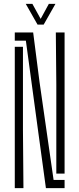

<svg xmlns="http://www.w3.org/2000/svg" viewBox="-20 -967 408 987"><path d="M216 0 176 -293 113 -758H56V-800H150.5L183 -547L255.5 -42H312V0ZM56 0V-726.5H98V-299.5L100.5 0ZM269.5 -74.5V-533L267 -800H312V-74.5ZM173 -840.5 112.5 -947H146.5L189 -870L231 -947H265L204.5 -840.5Z"/></svg>

Font: Big Shoulders Stencil Display Thin Light
Style: Regular
Weight: 300
Version: Version 2.001